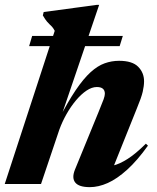

<svg xmlns="http://www.w3.org/2000/svg" viewBox="-34 -758 646 791"><path d="M210.5 -224 135 0H-14.5L191.5 -631Q185 -643 180.2 -648Q175.5 -653 171 -657Q166.5 -661 159.8 -668.8Q153 -676.5 142.5 -694.5L146 -708.5L365 -738H374.5L212 -260.5L206.5 -262.5Q245 -338 277.5 -386Q310 -434 339.2 -460.5Q368.5 -487 397.2 -497.2Q426 -507.5 456.5 -507.5Q511 -507.5 535.2 -483Q559.5 -458.5 559.5 -423Q559.5 -404.5 554 -380.2Q548.5 -356 529.5 -310.5L422 -42.5L384.5 -71.5Q406.5 -70 432.2 -76Q458 -82 491 -102.8Q524 -123.5 567 -166L575.5 -158Q531.5 -96.5 489.8 -58.8Q448 -21 409.8 -4Q371.5 13 336 13Q291.5 13 276.2 -5.8Q261 -24.5 274.5 -58.5L372 -296.5Q387.5 -334 392.8 -348.8Q398 -363.5 398 -372Q398 -385.5 389.8 -392.5Q381.5 -399.5 365 -399.5Q344.5 -399.5 322.5 -384.8Q300.5 -370 279.2 -344.8Q258 -319.5 240.2 -288.2Q222.5 -257 210.5 -224ZM86 -568 98.5 -610H472L459 -568Z"/></svg>

Font: Newsreader 60pt
Style: Bold Italic
Weight: 700
Italic angle: -17°
Designer: Hugues Gentile
Foundry: Production Type
Version: Version 1.003